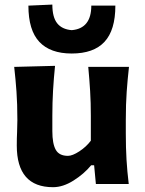

<svg xmlns="http://www.w3.org/2000/svg" viewBox="-20 -784 618 818"><path d="M206 13.5Q51.5 13.5 51.5 -164Q51.5 -196.5 52.8 -221.2Q54 -246 54 -272Q54 -342 50.2 -393.8Q46.5 -445.5 40.5 -499L214.5 -503.5Q209 -450 206 -398.2Q203 -346.5 203 -291V-225Q203 -172 217.5 -146Q232 -120 269.5 -120Q288.5 -120 318 -139.2Q347.5 -158.5 367 -184.5V-291Q367 -346.5 364 -396Q361 -445.5 356 -499H529.5Q523.5 -445.5 519.8 -393.8Q516 -342 516 -272V-216Q516 -154 519 -103.8Q522 -53.5 528.5 0H388.5L381 -80H368.5Q338 -43 293.2 -14.8Q248.5 13.5 206 13.5ZM285.5 -556Q194 -556 147.5 -605.8Q101 -655.5 101 -760L203 -764.5Q203 -711 223.5 -685Q244 -659 285.5 -655.5Q369 -662.5 369 -760H471.5Q471.5 -655.5 425.2 -605.8Q379 -556 285.5 -556Z"/></svg>

Font: Commissioner Flair
Style: Bold
Weight: 700
Designer: Kostas Bartsokas
Foundry: Kostas Bartsokas
Version: Version 1.000; ttfautohint (v1.8.3)